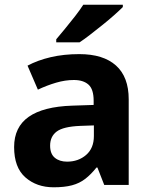

<svg xmlns="http://www.w3.org/2000/svg" viewBox="-20 -786 638 816"><path d="M317 -556Q419 -556 473 -507.5Q527 -459 527 -364V0H423L394 -74H390Q367 -45 342.5 -26Q318 -7 286 1.5Q254 10 208 10Q136 10 88 -32Q40 -74 40 -161Q40 -246 102 -289.5Q164 -333 287 -337L378 -340V-358Q378 -407 356 -426.5Q334 -446 294 -446Q257 -446 218 -434.5Q179 -423 141 -405L97 -507Q140 -530 195.5 -543Q251 -556 317 -556ZM321 -251Q249 -248 221 -227Q193 -206 193 -167Q193 -132 213 -115.5Q233 -99 265 -99Q313 -99 346 -127.5Q379 -156 379 -208V-253ZM502 -756Q488 -742 465 -721.5Q442 -701 415 -679.5Q388 -658 363 -638.5Q338 -619 318 -606H219V-619Q235 -638 256.5 -664Q278 -690 299 -717Q320 -744 334 -766H502Z"/></svg>

Font: Noto Sans Syriac Eastern
Style: Bold
Weight: 700
Designer: Patrick Giasson and the Monotype Design Team
Foundry: Monotype Imaging Inc.
Version: Version 3.001